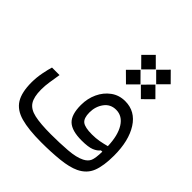

<svg xmlns="http://www.w3.org/2000/svg" viewBox="-205 -867 996 996"><g transform="rotate(45 293.0 -369.0)"><path d="M261.7 2Q168.5 2 112.3 -13.7Q56.2 -29.3 31.2 -69.3Q6.3 -109.4 6.3 -182.6Q6.3 -217.8 13.4 -254.4Q20.5 -291 27.3 -312H82.5Q77.1 -278.3 72.5 -249.3Q67.9 -220.2 67.9 -191.4Q67.9 -137.7 85.7 -110.1Q103.5 -82.5 147.2 -72.8Q190.9 -63 268.1 -63Q331.5 -63 389.2 -67.4Q446.8 -71.8 479 -88.4Q502.9 -100.6 511.2 -119.9Q519.5 -139.2 520.5 -188L510.3 -187.5Q499.5 -172.4 475.8 -162.6Q452.1 -152.8 402.8 -152.8Q332 -152.8 301.3 -181.4Q270.5 -210 270.5 -280.8Q270.5 -328.1 289.1 -368.2Q307.6 -408.2 341.3 -432.9Q375 -457.5 419.4 -457.5Q493.7 -457.5 535.9 -391.4Q578.1 -325.2 578.1 -216.8Q578.1 -141.6 560.5 -96.7Q543 -51.8 495.1 -28.8Q456.5 -10.7 395.5 -4.4Q334.5 2 261.7 2ZM520.5 -228.5Q518.1 -305.2 490.7 -348.9Q463.4 -392.6 417.5 -392.6Q376.5 -392.6 352.8 -360.4Q329.1 -328.1 329.1 -284.7Q329.1 -243.2 348.1 -228Q367.2 -212.9 418.9 -212.9Q447.8 -212.9 472.7 -217.5Q497.6 -222.2 520.5 -228.5ZM469.2 -522 416 -575.2 469.2 -628.9 522.5 -575.2ZM470.7 -632.8 417.5 -686 470.7 -739.7 523.9 -686ZM360.4 -521.5 306.6 -574.7 360.4 -628.4 413.6 -574.7ZM361.3 -632.3 308.1 -686 361.3 -739.3 414.6 -686Z"/></g></svg>

Font: Cascadia Mono PL Light
Style: Regular
Weight: 300
Monospace: yes
Designer: Aaron Bell
Foundry: Saja Typeworks
Version: Version 2404.023; ttfautohint (v1.8.4)